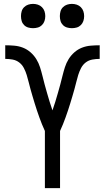

<svg xmlns="http://www.w3.org/2000/svg" viewBox="-20 -968 540 988"><path d="M211 0V-294Q203 -311 196 -328.5Q189 -346 182.5 -364Q176 -382 170 -400Q164 -418 158.5 -436Q153 -454 147.5 -472.5Q142 -491 137 -509Q132 -527 127.5 -545.5Q123 -564 117.5 -582Q112 -600 103 -617.5Q94 -635 79 -646.5Q64 -658 45 -661.5Q26 -665 7 -665V-735Q30 -735 53.5 -733Q77 -731 98.5 -722.5Q120 -714 137.5 -698.5Q155 -683 167 -663.5Q179 -644 186 -622Q193 -600 198.5 -577.5Q204 -555 210 -532.5Q216 -510 222.5 -488Q229 -466 235.5 -444Q242 -422 250 -400Q258 -422 264.5 -444Q271 -466 277.5 -488Q284 -510 290 -532.5Q296 -555 301.5 -577.5Q307 -600 314 -622Q321 -644 333 -663.5Q345 -683 362.5 -698.5Q380 -714 401.5 -722.5Q423 -731 446.5 -733Q470 -735 493 -735V-665Q474 -665 455 -661.5Q436 -658 421 -646.5Q406 -635 397 -617.5Q388 -600 382.5 -582Q377 -564 372.5 -545.5Q368 -527 363 -509Q358 -491 352.5 -472.5Q347 -454 341.5 -436Q336 -418 330 -400Q324 -382 317.5 -364Q311 -346 304 -328.5Q297 -311 289 -294V0ZM350 -823Q337 -823 325 -826.5Q313 -830 304 -839Q295 -848 291.5 -860Q288 -872 288 -885Q288 -898 291.5 -910Q295 -922 304 -931Q313 -940 325 -944Q337 -948 350 -948Q363 -948 375 -944Q387 -940 396 -931Q405 -922 409 -910Q413 -898 413 -885Q413 -872 409 -860Q405 -848 396 -839Q387 -830 375 -826.5Q363 -823 350 -823ZM150 -823Q137 -823 125 -826.5Q113 -830 104 -839Q95 -848 91.5 -860Q88 -872 88 -885Q88 -898 91.5 -910Q95 -922 104 -931Q113 -940 125 -944Q137 -948 150 -948Q163 -948 175 -944Q187 -940 196 -931Q205 -922 209 -910Q213 -898 213 -885Q213 -872 209 -860Q205 -848 196 -839Q187 -830 175 -826.5Q163 -823 150 -823Z"/></svg>

Font: Iosevka Curly
Style: Regular
Weight: 400
Monospace: yes
Designer: Belleve Invis
Foundry: Belleve Invis
Version: Version 22.1.2; ttfautohint (v1.8.4)